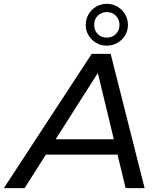

<svg xmlns="http://www.w3.org/2000/svg" viewBox="-74 -981 826 1001"><path d="M-54 0 404 -700H503L680 0H581L425 -646H465L54 0ZM116 -175 160 -255H553L567 -175ZM482 -743Q451 -743 426.5 -758Q402 -773 387.5 -797Q373 -821 373 -851Q373 -881 387.5 -906Q402 -931 426.5 -946Q451 -961 482 -961Q514 -961 539 -946Q564 -931 578.5 -906Q593 -881 593 -851Q593 -821 578.5 -797Q564 -773 539 -758Q514 -743 482 -743ZM483 -785Q512 -785 530.5 -804Q549 -823 549 -851Q549 -880 530 -899Q511 -918 482 -918Q455 -918 436 -899.5Q417 -881 417 -851Q417 -823 435 -804Q453 -785 483 -785Z"/></svg>

Font: Montserrat Thin Medium
Style: Italic
Weight: 500
Italic angle: -11.3°
Version: Version 9.000